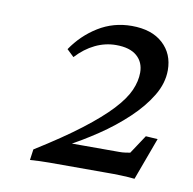

<svg xmlns="http://www.w3.org/2000/svg" viewBox="-54 -633 499 496"><g transform="rotate(10 195.5 -385.0)"><path d="M58.6 -220.7Q128.9 -264.6 174.8 -299.8Q220.7 -335 247.6 -363.8Q274.4 -392.6 285.2 -417Q295.9 -441.4 295.9 -463.9Q295.9 -491.2 277.3 -507.3Q258.8 -523.4 222.7 -523.4Q194.3 -523.4 168 -510.7Q141.6 -498 119.1 -473.6L100.6 -491.2Q127 -530.3 166.5 -554.7Q206.1 -579.1 253.9 -579.1Q306.6 -579.1 335.9 -552.2Q365.2 -525.4 365.2 -482.4Q365.2 -448.2 345.2 -415Q325.2 -381.8 292 -350.6Q258.8 -319.3 218.8 -292.5Q178.7 -265.6 139.6 -245.1L128.9 -252.9H278.3Q287.1 -252.9 293.5 -253.9Q299.8 -254.9 306.6 -255.9L338.9 -304.7L370.1 -302.7L329.1 -191.4Q321.3 -192.4 312 -192.9Q302.7 -193.4 293 -193.8Q283.2 -194.3 273.4 -194.3Q263.7 -194.3 252.9 -194.3H105.5Q92.8 -194.3 80.1 -193.8Q67.4 -193.4 54.7 -192.4Z"/></g></svg>

Font: Crimson Pro ExtraLight Light
Style: Italic
Weight: 300
Italic angle: -12°
Version: Version 1.002